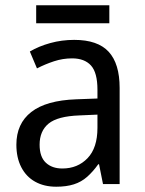

<svg xmlns="http://www.w3.org/2000/svg" viewBox="-20 -697 548 727"><path d="M261 -546Q350 -546 391.5 -501Q433 -456 433 -364V0H370L355 -75H352Q332 -47 310 -27.5Q288 -8 259.5 1Q231 10 193 10Q147 10 113 -9Q79 -28 60.5 -64Q42 -100 42 -149Q42 -229 98.5 -273Q155 -317 269 -321L349 -324V-357Q349 -422 324.5 -449Q300 -476 253 -476Q218 -476 184.5 -465Q151 -454 120 -438L93 -502Q127 -522 170.5 -534Q214 -546 261 -546ZM281 -260Q198 -257 164 -229Q130 -201 130 -149Q130 -103 153.5 -81Q177 -59 216 -59Q274 -59 311.5 -98Q349 -137 349 -213V-263ZM394 -677V-609H117V-677Z"/></svg>

Font: Noto Sans Khmer SemiCondensed
Style: Regular
Weight: 400
Width: 4
Designer: Danh Hong and the Monotype Design Team
Foundry: Monotype Imaging Inc.
Version: Version 2.004